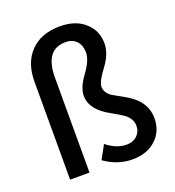

<svg xmlns="http://www.w3.org/2000/svg" viewBox="-146 -923 959 1051"><g transform="rotate(-20 333.5 -397.5)"><path d="M285 -41 328 -120Q386 -74 444 -74Q483 -74 507 -98Q529 -120 529 -153Q529 -191 495 -220Q479 -233 422 -265Q314 -323 314 -405Q314 -454 361 -517Q407 -580 407 -625Q407 -665 385 -690Q361 -716 320 -716Q200 -716 200 -552V0H87V-570Q87 -679 147 -742Q209 -808 321 -808Q414 -808 468 -757Q519 -710 519 -637Q519 -577 471 -513Q422 -449 422 -418Q422 -386 455 -361Q461 -357 529 -319Q636 -259 636 -159Q636 -84 586 -37Q534 13 447 13Q361 13 285 -41Z"/></g></svg>

Font: Noto Sans S Chinese Medium
Style: Regular
Weight: 500
Designer: Ryoko NISHIZUKA  (kana & ideographs); Paul D. Hunt (Latin, Greek & Cyrillic); Wenlong ZHANG  (bopomofo); Sandoll Communi
Foundry: Adobe Systems Incorporated
Version: Version 1.000;PS 1;hotconv 1.0.78;makeotf.lib2.5.61930